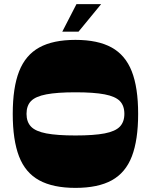

<svg xmlns="http://www.w3.org/2000/svg" viewBox="-20 -904 734 934"><path d="M347 10Q238 10 170.5 -27Q103 -64 72.5 -143.5Q42 -223 42 -350Q42 -478 73 -557Q104 -636 171 -673Q238 -710 347 -710Q456 -710 523 -673Q590 -636 621 -557Q652 -478 652 -350Q652 -223 621.5 -143.5Q591 -64 524 -27Q457 10 347 10ZM347 -245Q437 -245 489 -255Q541 -265 563 -288Q585 -311 585 -350Q585 -390 563 -412.5Q541 -435 489 -445Q437 -455 347 -455Q258 -455 205.5 -445Q153 -435 131 -412.5Q109 -390 109 -350Q109 -311 131 -288Q153 -265 205.5 -255Q258 -245 347 -245ZM283 -750 352 -884H472L362 -750Z"/></svg>

Font: Ojuju ExtraBold
Style: Regular
Weight: 800
Designer: Chisaokwu Joboson, Mirko Velimirovic
Foundry: Udi Foundry
Version: Version 1.000